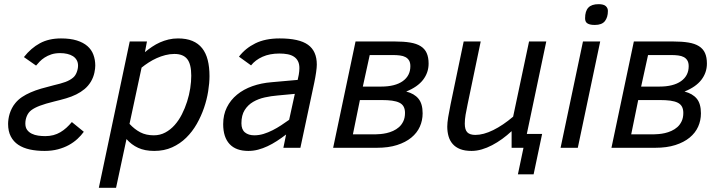

<svg xmlns="http://www.w3.org/2000/svg" viewBox="-20 -712 3464 925"><path d="M19 -115.2Q19 -125.5 20.8 -138.2Q22.5 -150.9 26.6 -164.3Q30.8 -177.7 37.6 -190.9Q44.4 -204.1 54.2 -215.8Q67.9 -232.4 86.2 -244.6Q104.5 -256.8 127.4 -266.8Q150.4 -276.9 177.7 -284.9Q205.1 -293 236.8 -300.8Q272.9 -309.1 294.9 -317.1Q316.9 -325.2 332 -337.9Q343.3 -347.2 349.6 -363.8Q356 -380.4 356 -396Q356 -411.1 349.4 -422.6Q342.8 -434.1 331.3 -441.4Q319.8 -448.7 304 -452.4Q288.1 -456.1 270 -456.1Q245.6 -456.1 227.3 -450Q209 -443.8 195.1 -434.8Q181.2 -425.8 171.1 -415.3Q161.1 -404.8 153.8 -396L95.2 -437Q129.4 -480.5 172.4 -503.7Q215.3 -526.9 273.9 -526.9Q318.4 -526.9 349.9 -517.1Q381.3 -507.3 401.1 -490Q420.9 -472.7 429.9 -448.5Q439 -424.3 439 -396Q439 -389.6 438 -380.9Q437 -372.1 434.8 -361.8Q432.6 -351.6 428.5 -340.6Q424.3 -329.6 418 -318.8Q405.3 -297.9 387.5 -283Q369.6 -268.1 347.4 -257.1Q325.2 -246.1 298.6 -238.3Q272 -230.5 241.2 -223.1Q197.8 -212.4 172.1 -202.6Q146.5 -192.9 130.9 -181.2Q116.7 -170.4 109.4 -153.1Q102.1 -135.7 102.1 -117.2Q102.1 -98.1 110.6 -86.4Q119.1 -74.7 133.1 -67.9Q147 -61 164.1 -58.6Q181.2 -56.2 198.2 -56.2Q219.2 -56.2 237.3 -61Q255.4 -65.9 270.8 -75Q286.1 -84 299.8 -96.4Q313.5 -108.9 326.2 -124L383.8 -77.1Q371.1 -59.6 353.3 -43Q335.4 -26.4 312 -13.4Q288.6 -0.5 259.3 7.3Q230 15.1 194.8 15.1Q155.8 15.1 123.5 8.1Q91.3 1 68.1 -14.4Q44.9 -29.8 32 -54.7Q19 -79.6 19 -115.2Z M539.1 192.9H456.1L605 -512.2H688L678.2 -460.9Q694.8 -474.6 712.9 -486.8Q731 -499 750.7 -507.8Q770.5 -516.6 792 -521.7Q813.5 -526.9 837.4 -526.9Q877.9 -526.9 906.7 -514.9Q935.5 -502.9 953.9 -479.7Q972.2 -456.5 980.7 -422.9Q989.3 -389.2 989.3 -345.2Q989.3 -312 982.9 -272.2Q976.6 -232.4 962.9 -192.4Q949.2 -152.3 928 -115Q906.7 -77.6 877.2 -48.6Q847.7 -19.5 809.3 -2.2Q771 15.1 723.1 15.1Q677.7 15.1 645.5 0.2Q613.3 -14.6 589.4 -42ZM604 -115.2Q628.4 -88.9 656 -74.5Q683.6 -60.1 721.2 -60.1Q751 -60.1 776.1 -73.5Q801.3 -86.9 821.3 -109.4Q841.3 -131.8 856.2 -161.1Q871.1 -190.4 881.3 -222.4Q891.6 -254.4 896.5 -286.6Q901.4 -318.8 901.4 -347.2Q901.4 -403.3 881.8 -427.7Q862.3 -452.1 820.3 -452.1Q798.3 -452.1 776.6 -446.5Q754.9 -440.9 734.9 -431.9Q714.8 -422.9 696.3 -410.9Q677.7 -398.9 662.1 -386.2Z M1345.2 0 1358.4 -64Q1335.9 -46.9 1313.7 -32.5Q1291.5 -18.1 1269 -7.6Q1246.6 2.9 1223.6 9Q1200.7 15.1 1176.3 15.1Q1116.7 15.1 1085.9 -18.1Q1055.2 -51.3 1055.2 -113.8Q1055.2 -159.2 1073 -194.8Q1090.8 -230.5 1122.1 -256.1Q1153.3 -281.7 1196 -296.9Q1238.8 -312 1288.1 -315.9L1414.1 -327.1L1419.4 -352.1Q1422.4 -369.6 1422.4 -383.8Q1422.4 -403.8 1415.5 -417.2Q1408.7 -430.7 1396 -439Q1383.3 -447.3 1365.7 -450.7Q1348.1 -454.1 1326.2 -454.1Q1279.3 -454.1 1244.6 -438.5Q1210 -422.9 1189.5 -397L1131.3 -439Q1162.1 -479.5 1210.2 -503.2Q1258.3 -526.9 1327.1 -526.9Q1421.4 -526.9 1463.9 -496.3Q1506.3 -465.8 1506.3 -400.9Q1506.3 -387.2 1502.9 -363.5Q1499.5 -339.8 1494.1 -314L1427.2 0ZM1400.4 -259.8 1317.4 -252Q1286.6 -249.5 1255.6 -242.7Q1224.6 -235.8 1199.5 -221.2Q1174.3 -206.5 1158.7 -181.6Q1143.1 -156.7 1143.1 -118.2Q1143.1 -87.9 1160.2 -74Q1177.2 -60.1 1205.1 -60.1Q1228 -60.1 1250 -66.9Q1272 -73.7 1293.2 -84.5Q1314.5 -95.2 1334.5 -108.4Q1354.5 -121.6 1373 -134.8Z M1937 -271Q1975.6 -261.2 1995.8 -236.8Q2016.1 -212.4 2016.1 -166Q2016.1 -131.8 2002.7 -101.8Q1989.3 -71.8 1961.7 -49.1Q1934.1 -26.4 1892.8 -13.2Q1851.6 0 1795.9 0H1585L1692.9 -512.2H1881.3Q1924.8 -512.2 1955.8 -507.1Q1986.8 -502 2006.6 -489.5Q2026.4 -477.1 2035.6 -456.5Q2044.9 -436 2044.9 -405.8Q2044.9 -362.3 2018.3 -327.6Q1991.7 -293 1937 -271ZM1815.9 -294.9Q1883.3 -294.9 1920.2 -321Q1957 -347.2 1957 -393.1Q1957 -410.2 1950.7 -420.7Q1944.3 -431.2 1933.3 -437Q1922.4 -442.9 1906.7 -444.8Q1891.1 -446.8 1873 -446.8H1761.2L1728 -294.9ZM1791 -64.9Q1799.8 -64.9 1813.5 -66.2Q1827.1 -67.4 1842.5 -70.8Q1857.9 -74.2 1873.8 -81.3Q1889.6 -88.4 1902.3 -99.6Q1915 -110.8 1923.1 -127.7Q1931.2 -144.5 1931.2 -168Q1931.2 -186 1924.6 -198.2Q1918 -210.4 1904.1 -217.3Q1890.1 -224.1 1868.9 -227.1Q1847.7 -230 1817.9 -230H1713.9L1680.2 -64.9Z M2444.8 0V-80.1Q2423.3 -60.1 2399.4 -42.7Q2375.5 -25.4 2350.8 -12.5Q2326.2 0.5 2301 7.8Q2275.9 15.1 2252 15.1Q2219.2 15.1 2197 6.3Q2174.8 -2.4 2160.9 -18.3Q2147 -34.2 2140.9 -55.7Q2134.8 -77.1 2134.8 -102.1Q2134.8 -120.1 2139.2 -147.5Q2143.6 -174.8 2150.9 -210L2213.9 -512.2H2295.9L2232.9 -210Q2227.1 -182.1 2223.1 -159.4Q2219.2 -136.7 2219.2 -116.2Q2219.2 -86.9 2231.4 -74.5Q2243.7 -62 2270 -62Q2309.1 -62 2356.2 -85.2Q2403.3 -108.4 2452.1 -149.9L2528.8 -512.2H2611.8L2518.1 -66.9H2591.8L2550.8 127.9H2475.1L2502 0Z M2680.7 0 2788.6 -512.2H2871.6L2763.7 0ZM2798.8 -624Q2798.8 -658.7 2814.5 -675.3Q2830.1 -691.9 2863.8 -691.9Q2888.2 -691.9 2898.4 -682.6Q2908.7 -673.3 2908.7 -659.2Q2908.7 -628.9 2894.3 -610.4Q2879.9 -591.8 2845.7 -591.8Q2831.5 -591.8 2822.3 -594.2Q2813 -596.7 2807.9 -600.8Q2802.7 -605 2800.8 -610.8Q2798.8 -616.7 2798.8 -624Z M3277.8 -271Q3316.4 -261.2 3336.7 -236.8Q3356.9 -212.4 3356.9 -166Q3356.9 -131.8 3343.5 -101.8Q3330.1 -71.8 3302.5 -49.1Q3274.9 -26.4 3233.6 -13.2Q3192.4 0 3136.7 0H2925.8L3033.7 -512.2H3222.2Q3265.6 -512.2 3296.6 -507.1Q3327.6 -502 3347.4 -489.5Q3367.2 -477.1 3376.5 -456.5Q3385.7 -436 3385.7 -405.8Q3385.7 -362.3 3359.1 -327.6Q3332.5 -293 3277.8 -271ZM3156.7 -294.9Q3224.1 -294.9 3261 -321Q3297.9 -347.2 3297.9 -393.1Q3297.9 -410.2 3291.5 -420.7Q3285.2 -431.2 3274.2 -437Q3263.2 -442.9 3247.6 -444.8Q3231.9 -446.8 3213.9 -446.8H3102.1L3068.8 -294.9ZM3131.8 -64.9Q3140.6 -64.9 3154.3 -66.2Q3168 -67.4 3183.3 -70.8Q3198.7 -74.2 3214.6 -81.3Q3230.5 -88.4 3243.2 -99.6Q3255.9 -110.8 3263.9 -127.7Q3272 -144.5 3272 -168Q3272 -186 3265.4 -198.2Q3258.8 -210.4 3244.9 -217.3Q3231 -224.1 3209.7 -227.1Q3188.5 -230 3158.7 -230H3054.7L3021 -64.9Z"/></svg>

Font: Lorenzo Sans
Style: Italic
Weight: 400
Italic angle: -12°
Foundry: Intel Corporation
Version: Version 1.00; ttfautohint (v1.5)